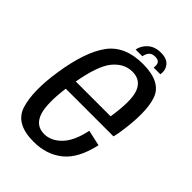

<svg xmlns="http://www.w3.org/2000/svg" viewBox="-208 -783 877 877"><g transform="rotate(45 230.0 -345.0)"><path d="M176.5 4.5Q59 4.5 34 -77.2Q9 -159 30.5 -297.5Q54 -451.5 108.5 -526Q163 -600.5 279 -600.5Q396.5 -600.5 422.5 -526.5Q448.5 -452.5 424 -300.5Q421 -283.5 417.5 -271H109.5Q95.5 -163.5 111.5 -112Q130 -54.5 185.5 -54.5Q231 -54.5 268 -93Q305 -131.5 321.5 -211L398 -194Q374.5 -88 317.5 -41.8Q260.5 4.5 176.5 4.5ZM118.5 -326.5H343.5Q362 -444.5 343.5 -492Q324.5 -541.5 270.5 -541.5Q215.5 -541.5 176 -491.5Q140 -446 118.5 -326.5ZM301.5 -695Q339.5 -695 356.5 -673.8Q373.5 -652.5 368.5 -623H325Q332 -663.5 296 -663.5Q275 -663.5 265.2 -652.5Q255.5 -641.5 252 -623H208.5Q214 -652.5 238 -673.8Q262 -695 301.5 -695Z"/></g></svg>

Font: Anybody
Style: Italic
Weight: 400
Italic angle: -10°
Designer: Tyler Finck
Foundry: Etcetera Type Company
Version: Version 1.010; ttfautohint (v1.8.3) -l 8 -r 50 -G 200 -x 14 